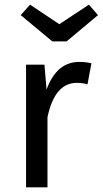

<svg xmlns="http://www.w3.org/2000/svg" viewBox="-20 -805 441 825"><path d="M184 0H92V-527H171L180 -420Q223 -539 321 -539Q349 -539 373 -533L356 -443Q332 -449 310 -449Q215 -449 184 -301ZM266 -627H205L69 -740L109 -785L235 -701L362 -785L401 -740Z"/></svg>

Font: Trujillo
Style: Regular
Weight: 400
Designer: Fira Sans original fonts by bBox Type GmbH, Carrois Corporate GbR, & Edenspiekermann AG / Changes by Cristiano Sobral
Foundry: Fira Sans original fonts by bBox Type GmbH, Carrois Corporate GbR, & Edenspiekermann AG / Changes by Cristiano Sobral
Version: Version 4.301;October 17, 2021;FontCreator 14.0.0.2814 64-bi